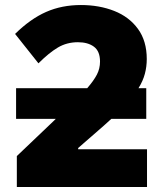

<svg xmlns="http://www.w3.org/2000/svg" viewBox="-20 -744 640 764"><path d="M47 0V-123L196 -265Q199 -268 202 -271H44V-393H327Q353 -423 365.5 -447Q378 -471 378 -499Q378 -540 354 -558Q330 -576 290 -576Q246 -576 210.5 -555Q175 -534 133 -492L40 -609Q101 -669 163.5 -696.5Q226 -724 302 -724Q375 -724 434.5 -700.5Q494 -677 529 -629Q564 -581 564 -509Q564 -479 556.5 -450.5Q549 -422 531 -393H562V-271H423Q409 -258 392 -243L291 -155V-150H565V0Z"/></svg>

Font: Noto Sans Mono Black
Style: Regular
Weight: 900
Designer: Monotype Design Team
Foundry: Monotype Imaging Inc.
Version: Version 2.014